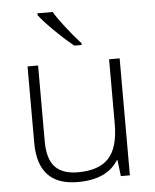

<svg xmlns="http://www.w3.org/2000/svg" viewBox="-54 -812 699 868"><g transform="rotate(-5 295.0 -378.0)"><path d="M83 -184.1V-530.8H130.9V-187Q130.9 -106.9 164.6 -70.6Q198.2 -34.2 269 -34.2Q363.8 -34.2 408.4 -82Q453.1 -129.9 453.1 -237.8V-530.8H501V0H460L451.2 -73.2H448.2Q396.5 9.8 264.2 9.8Q83 9.8 83 -184.1ZM148.4 -757.8V-766.1H217.8Q230.5 -742.7 265.9 -696.8Q301.3 -650.9 335.4 -613.8V-606H301.8Q254.9 -644.5 209.7 -689.7Q164.6 -734.9 148.4 -757.8Z"/></g></svg>

Font: Open Sans Light
Style: Regular
Weight: 300
Foundry: Ascender Corporation
Version: Version 1.10